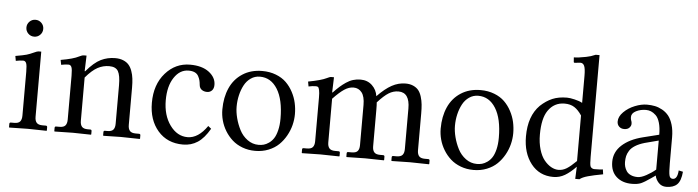

<svg xmlns="http://www.w3.org/2000/svg" viewBox="-45 -887 3951 1087"><g transform="rotate(5 1930.0 -343.0)"><path d="M91.6 -536.9Q77.6 -550.8 77.6 -570.8Q77.6 -590.8 91.6 -604.7Q105.5 -618.7 125.5 -618.7Q145.5 -618.7 159.4 -604.7Q173.3 -590.8 173.3 -570.8Q173.3 -550.8 159.4 -536.9Q145.5 -522.9 125.5 -522.9Q105.5 -522.9 91.6 -536.9ZM173.3 -71.8Q173.3 -49.3 183.1 -38.1Q192.9 -26.9 216.3 -26.9H235.4Q243.7 -26.9 243.7 -18.6V0L241.7 2Q176.8 0 135.7 0Q94.7 0 30.8 2L28.8 0V-18.6Q28.8 -26.9 36.6 -26.9H55.7Q79.6 -26.9 89.1 -38.1Q98.6 -49.3 98.6 -71.8V-320.8Q98.6 -357.9 93.3 -370.1Q87.9 -382.3 76.2 -382.3Q58.6 -382.3 34.2 -377.4L29.3 -404.8Q74.7 -412.6 92.5 -417.7Q110.4 -422.9 133.3 -433.6Q150.9 -441.9 158.2 -441.9H173.3Z M628.4 -71.8V-290.5Q628.4 -346.2 615 -369.9Q601.6 -393.6 564 -393.6Q529.3 -393.6 498.3 -377Q467.3 -360.4 430.7 -317.4V-71.8Q430.7 -49.3 440.4 -38.1Q450.2 -26.9 473.6 -26.9H487.8Q496.1 -26.9 496.1 -18.6V0L494.1 2Q431.6 0 391.6 0Q351.1 0 288.1 2L286.1 0V-18.6Q286.1 -26.9 293.9 -26.9H313Q336.9 -26.9 346.4 -38.1Q356 -49.3 356 -71.8V-320.8Q356 -358.4 350.6 -370.4Q345.2 -382.3 333.5 -382.3Q315.9 -382.3 292 -377.4L286.6 -404.8Q358.4 -417 389.6 -433.6Q406.2 -441.9 415.5 -441.9H430.7L427.7 -353H430.7Q475.1 -405.3 512.9 -423.6Q550.8 -441.9 593.8 -441.9Q620.1 -441.9 639.6 -433.8Q659.2 -425.8 671.1 -412.1Q683.1 -398.4 690.4 -377.7Q697.8 -356.9 700.4 -334.7Q703.1 -312.5 703.1 -283.7V-71.8Q703.1 -49.3 712.9 -38.1Q722.7 -26.9 746.1 -26.9H765.1Q773.4 -26.9 773.4 -18.6V0L771.5 2Q706.1 0 664.1 0L565.4 2L563.5 0V-18.6Q563.5 -26.9 571.3 -26.9H585.4Q609.4 -26.9 618.9 -38.1Q628.4 -49.3 628.4 -71.8Z M1169.4 -90.8Q1137.7 -35.6 1101.1 -11.7Q1064.5 12.2 1018.1 12.2Q928.7 12.2 875.5 -49.1Q822.3 -110.4 822.3 -208.5Q822.3 -312 879.4 -377Q936.5 -441.9 1019.5 -441.9Q1087.9 -441.9 1127.2 -411.9Q1166.5 -381.8 1166.5 -339.8Q1166.5 -318.8 1155.5 -307.6Q1144.5 -296.4 1127.9 -296.4Q1110.4 -296.4 1097.9 -305.2Q1085.4 -314 1083.5 -331.5Q1082 -347.7 1079.3 -358.2Q1076.7 -368.7 1069.8 -381.6Q1063 -394.5 1049.1 -401.1Q1035.2 -407.7 1014.2 -407.7Q964.4 -407.7 931.9 -358.6Q899.4 -309.6 899.4 -230Q899.4 -144 940.2 -87.9Q981 -31.7 1040 -31.7Q1101.1 -31.7 1151.9 -105Z M1223.1 -205.1Q1223.1 -273.9 1246.8 -327.1Q1270.5 -380.4 1317.9 -411.1Q1365.2 -441.9 1429.7 -441.9Q1472.7 -441.9 1507.8 -428.2Q1543 -414.6 1566.2 -391.8Q1589.4 -369.1 1605.2 -339.1Q1621.1 -309.1 1627.9 -277.8Q1634.8 -246.6 1634.8 -214.4Q1634.8 -183.6 1627 -152.3Q1619.1 -121.1 1602.5 -91.3Q1585.9 -61.5 1562.3 -38.6Q1538.6 -15.6 1503.9 -1.7Q1469.2 12.2 1428.2 12.2Q1389.2 12.2 1355.5 -0.5Q1321.8 -13.2 1297.9 -34.7Q1273.9 -56.2 1256.8 -84.2Q1239.7 -112.3 1231.4 -143.1Q1223.1 -173.8 1223.1 -205.1ZM1419.4 -408.7Q1390.6 -408.7 1367.7 -392.8Q1344.7 -377 1330.8 -350.8Q1316.9 -324.7 1309.6 -293.2Q1302.2 -261.7 1302.2 -228Q1302.2 -197.8 1311 -163.6Q1319.8 -129.4 1336.2 -97.4Q1352.5 -65.4 1381.1 -44.4Q1409.7 -23.4 1444.8 -23.4Q1460 -23.4 1473.9 -27.1Q1487.8 -30.8 1503.2 -41.5Q1518.6 -52.2 1529.8 -69.1Q1541 -85.9 1548.3 -115.2Q1555.7 -144.5 1555.7 -182.1Q1555.7 -290 1518.8 -349.4Q1481.9 -408.7 1419.4 -408.7Z M2272 -71.8V-302.2Q2272 -393.6 2208 -393.6Q2178.7 -393.6 2152.6 -377.4Q2126.5 -361.3 2090.3 -321.3Q2091.8 -308.6 2091.8 -280.8V-71.8Q2091.8 -49.3 2101.6 -38.1Q2111.3 -26.9 2134.8 -26.9H2152.3Q2160.6 -26.9 2160.6 -18.6V0L2158.7 2Q2091.8 0 2052.7 0L1947.8 2L1945.8 0V-18.6Q1945.8 -26.9 1953.6 -26.9H1974.1Q1998 -26.9 2007.6 -38.1Q2017.1 -49.3 2017.1 -71.8V-300.3Q2017.1 -348.1 1999.5 -370.8Q1981.9 -393.6 1952.1 -393.6Q1926.8 -393.6 1900.4 -376.2Q1874 -358.9 1836.9 -319.8V-71.8Q1836.9 -49.3 1846.7 -38.1Q1856.4 -26.9 1879.9 -26.9H1898.9Q1907.2 -26.9 1907.2 -18.6V0L1905.3 2Q1836.9 0 1797.9 0L1694.3 2L1692.4 0V-18.6Q1692.4 -26.9 1700.2 -26.9H1719.2Q1743.2 -26.9 1752.7 -38.1Q1762.2 -49.3 1762.2 -71.8V-320.8Q1762.2 -348.1 1759 -362.1Q1755.9 -376 1751.7 -379.2Q1747.6 -382.3 1739.7 -382.3Q1719.2 -382.3 1697.8 -377.4L1692.9 -404.8Q1766.6 -418.5 1796.9 -433.6Q1812.5 -441.9 1821.8 -441.9H1836.9L1834 -355.5H1836.9Q1857.4 -377 1872.6 -390.4Q1887.7 -403.8 1906.7 -416.7Q1925.8 -429.7 1945.8 -435.8Q1965.8 -441.9 1988.3 -441.9Q2027.8 -441.9 2054 -417Q2080.1 -392.1 2085 -356Q2128.4 -400.9 2166 -421.4Q2203.6 -441.9 2244.1 -441.9Q2269.5 -441.9 2288.3 -433.3Q2307.1 -424.8 2318.1 -410.9Q2329.1 -397 2335.7 -375.2Q2342.3 -353.5 2344.5 -331.3Q2346.7 -309.1 2346.7 -279.8V-71.8Q2346.7 -49.3 2356.4 -38.1Q2366.2 -26.9 2389.6 -26.9H2408.7Q2417 -26.9 2417 -18.6V0L2415 2Q2346.7 0 2307.6 0L2203.6 2L2201.7 0V-18.6Q2201.7 -26.9 2209.5 -26.9H2228.5Q2252.4 -26.9 2262.2 -38.1Q2272 -49.3 2272 -71.8Z M2463.9 -205.1Q2463.9 -273.9 2487.5 -327.1Q2511.2 -380.4 2558.6 -411.1Q2606 -441.9 2670.4 -441.9Q2713.4 -441.9 2748.5 -428.2Q2783.7 -414.6 2806.9 -391.8Q2830.1 -369.1 2845.9 -339.1Q2861.8 -309.1 2868.7 -277.8Q2875.5 -246.6 2875.5 -214.4Q2875.5 -183.6 2867.7 -152.3Q2859.9 -121.1 2843.3 -91.3Q2826.7 -61.5 2803 -38.6Q2779.3 -15.6 2744.6 -1.7Q2710 12.2 2668.9 12.2Q2629.9 12.2 2596.2 -0.5Q2562.5 -13.2 2538.6 -34.7Q2514.6 -56.2 2497.6 -84.2Q2480.5 -112.3 2472.2 -143.1Q2463.9 -173.8 2463.9 -205.1ZM2660.2 -408.7Q2631.3 -408.7 2608.4 -392.8Q2585.4 -377 2571.5 -350.8Q2557.6 -324.7 2550.3 -293.2Q2543 -261.7 2543 -228Q2543 -197.8 2551.8 -163.6Q2560.5 -129.4 2576.9 -97.4Q2593.3 -65.4 2621.8 -44.4Q2650.4 -23.4 2685.5 -23.4Q2700.7 -23.4 2714.6 -27.1Q2728.5 -30.8 2743.9 -41.5Q2759.3 -52.2 2770.5 -69.1Q2781.7 -85.9 2789.1 -115.2Q2796.4 -144.5 2796.4 -182.1Q2796.4 -290 2759.5 -349.4Q2722.7 -408.7 2660.2 -408.7Z M3249 -89.4V-348.1Q3229 -378.4 3206.5 -392.8Q3184.1 -407.2 3150.9 -407.2Q3091.3 -407.2 3057.1 -356.9Q3026.4 -312 3026.4 -220.7Q3026.4 -173.8 3037.6 -136.2Q3048.8 -98.6 3067.1 -76.2Q3085.4 -53.7 3106.4 -42Q3127.4 -30.3 3148.4 -30.3Q3172.4 -30.3 3194.6 -43.9Q3216.8 -57.6 3249 -89.4ZM3323.7 -697.8V-119.6Q3323.7 -78.6 3327.6 -66.9Q3329.6 -60.5 3336.2 -56.4Q3342.8 -52.2 3349.6 -52.2Q3383.8 -52.2 3398.9 -54.7L3402.8 -27.3Q3349.6 -17.6 3317.9 -8.8Q3286.1 0 3271.5 12.2H3247.6L3250.5 -57.1Q3218.3 -23.4 3188 -5.6Q3157.7 12.2 3122.6 12.2Q3043 12.2 2995.8 -48.3Q2948.7 -108.9 2948.7 -203.1Q2948.7 -319.3 3011.2 -381.8Q3043.5 -412.1 3078.6 -427Q3113.8 -441.9 3161.6 -441.9Q3178.2 -441.9 3205.3 -435.5Q3232.4 -429.2 3249 -419.9V-572.8Q3249 -614.3 3241.9 -629.9Q3234.9 -645.5 3219.2 -645.5L3187 -642.1Q3181.6 -642.1 3181.6 -647L3179.7 -672.4Q3205.1 -672.4 3249 -681.2Q3275.4 -686 3301.8 -697.8Z M3699.7 -245.1 3621.1 -224.6Q3589.4 -215.3 3568.1 -201.9Q3546.9 -188.5 3536.9 -172.4Q3526.9 -156.2 3523.4 -141.4Q3520 -126.5 3520 -107.4Q3520 -94.2 3523.4 -81.5Q3526.9 -68.8 3534.9 -56.4Q3543 -43.9 3559.3 -36.4Q3575.7 -28.8 3598.1 -28.8Q3618.7 -28.8 3647.7 -44.7Q3676.8 -60.5 3699.7 -80.1ZM3764.2 12.2Q3737.8 12.2 3720.9 -6.1Q3704.1 -24.4 3700.2 -46.4L3677.2 -30.3Q3640.1 -4.4 3620.6 3.9Q3601.1 12.2 3568.8 12.2Q3514.6 12.2 3481.2 -17.8Q3447.8 -47.9 3447.8 -102.5Q3447.8 -158.2 3490.7 -197.5Q3533.7 -236.8 3607.9 -255.4L3699.7 -278.3Q3699.7 -318.4 3691.4 -346.4Q3683.1 -374.5 3668.9 -387.7Q3654.8 -400.9 3641.4 -406.2Q3627.9 -411.6 3613.3 -411.6Q3582 -411.6 3556.6 -398.7Q3531.2 -385.7 3531.2 -364.3Q3531.2 -351.6 3534.7 -343.8Q3538.1 -337.9 3538.1 -325.7Q3538.1 -314 3528.1 -303.5Q3518.1 -293 3498.5 -293Q3481 -293 3469.7 -304Q3458.5 -314.9 3458.5 -332.5Q3458.5 -360.4 3484.6 -386.5Q3510.7 -412.6 3547.4 -427.2Q3584 -441.9 3616.2 -441.9Q3640.1 -441.9 3660.9 -437.7Q3681.6 -433.6 3702.9 -421.9Q3724.1 -410.2 3739.3 -391.6Q3754.4 -373 3763.9 -341.8Q3773.4 -310.5 3773.4 -269.5V-122.6Q3773.4 -71.8 3777.6 -54Q3781.7 -36.1 3797.9 -36.1Q3823.7 -36.1 3827.1 -86.4L3851.6 -81.1Q3847.2 -28.8 3825.9 -8.3Q3804.7 12.2 3764.2 12.2Z"/></g></svg>

Font: Libertinage
Style: l
Weight: 400
Designer: OSP
Foundry: OSP
Version: Version 1.0; 2008; OFL relea